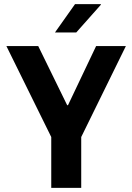

<svg xmlns="http://www.w3.org/2000/svg" viewBox="-20 -909 640 929"><path d="M228 0V-246L11 -686H165L305 -400H309L445 -686H589L373 -246V0ZM246 -752 343 -889H468V-886L349 -752Z"/></svg>

Font: Chivo Mono SemiBold
Style: Regular
Weight: 600
Monospace: yes
Designer: Hector Gatti
Foundry: Omnibus-Type
Version: Version 1.008